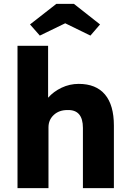

<svg xmlns="http://www.w3.org/2000/svg" viewBox="-20 -978 676 998"><path d="M71 0V-740H230V-470Q258 -502 300 -522Q342 -542 389 -542Q479 -542 525.5 -487Q572 -432 572 -325V0H411V-313Q411 -409 330 -406Q287 -406 259.5 -380.5Q232 -355 232 -316V0ZM187 -793 136 -851 273 -958H364L500 -851L450 -793L319 -857Z"/></svg>

Font: Readex Pro
Style: Bold
Weight: 700
Designer: Bonnie Shaver-Troup, Thomas Jockin
Foundry: Lexend
Version: Version 1.203; ttfautohint (v1.8.3)